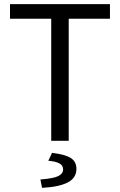

<svg xmlns="http://www.w3.org/2000/svg" viewBox="-20 -676 576 922"><path d="M226 0V-586H28V-656H508V-586H310V0ZM182 226 174 186Q237 181 260 169.5Q283 158 283 138Q283 118 265 108.5Q247 99 212 96L230 58Q295 66 321 83.5Q347 101 347 135Q347 179 304.5 200.5Q262 222 182 226Z"/></svg>

Font: Source Sans Pro
Style: Regular
Weight: 400
Designer: Paul D. Hunt
Foundry: Adobe Systems Incorporated
Version: Version 2.021;PS 2.000;hotconv 1.0.86;makeotf.lib2.5.63406